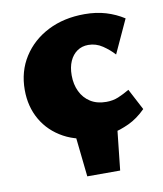

<svg xmlns="http://www.w3.org/2000/svg" viewBox="-71 -502 607 713"><g transform="rotate(-10 232.0 -145.5)"><path d="M201 152 177 -71H349L325 152ZM265 16Q191 16 138 -13Q85 -42 56.5 -91.5Q28 -141 28 -204Q28 -274 62.5 -328Q97 -382 157 -412.5Q217 -443 295 -443Q339 -443 375.5 -432Q412 -421 443 -401L385 -275Q367 -295 342.5 -311.5Q318 -328 289 -328Q265 -328 247 -315.5Q229 -303 219 -280.5Q209 -258 209 -227Q209 -193 222 -166Q235 -139 259.5 -123.5Q284 -108 319 -108Q344 -108 364.5 -116.5Q385 -125 407 -138L449 -58Q418 -27 384.5 -11.5Q351 4 320.5 10Q290 16 265 16Z"/></g></svg>

Font: Ysabeau Office Black
Style: Regular
Weight: 900
Designer: Christian Thalmann (Catharsis Fonts)
Version: Version 2.001;gftools[0.9.30]; featfreeze: tnum,lnum,ss02